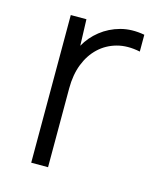

<svg xmlns="http://www.w3.org/2000/svg" viewBox="-84 -566 522 628"><g transform="rotate(15 177.5 -252.0)"><path d="M80 -500H133L136 -411Q153 -442 182 -465Q211 -488 248 -498Q285 -508 329 -500V-443Q286 -452 251 -442.5Q216 -433 190.5 -409Q165 -385 151 -349Q137 -313 137 -267V0H80Z"/></g></svg>

Font: Albert Sans Light
Style: Regular
Weight: 300
Designer: Andreas Rasmussen
Foundry: a.Foundry
Version: Version 1.025